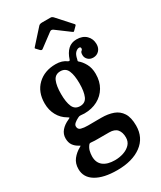

<svg xmlns="http://www.w3.org/2000/svg" viewBox="-260 -896 1041 1243"><g transform="rotate(-30 260.0 -274.0)"><path d="M36 -348Q36 -433 88.2 -483Q140.5 -533 224 -533Q273 -533 304 -508.5Q311 -506 312.8 -506.2Q314.5 -506.5 318 -513Q332 -557 357.5 -580.8Q383 -604.5 421.5 -604.5Q466.5 -604.5 493 -578.8Q519.5 -553 519.5 -513Q519.5 -483.5 502 -465.5Q484.5 -447.5 458.5 -447.5Q434.5 -447.5 419.5 -462.2Q404.5 -477 404.5 -496.5Q404.5 -518 412.8 -523.2Q421 -528.5 421 -538.5Q421 -549.5 409 -549.5Q396 -549.5 382 -536.2Q368 -523 361.5 -489.5Q359.5 -484 358.8 -480.8Q358 -477.5 362 -473.5Q383.5 -456.5 401 -424.8Q418.5 -393 418.5 -349Q418.5 -292.5 394 -250.8Q369.5 -209 326.2 -186Q283 -163 227.5 -163Q214 -163 199.5 -165Q190 -166.5 179.5 -160.5Q162 -152 149.2 -141.2Q136.5 -130.5 136.5 -118.5Q136.5 -95.5 157.2 -89.8Q178 -84 208 -84Q217 -84 236.2 -84.2Q255.5 -84.5 275.8 -84.5Q296 -84.5 308.5 -84.5Q357.5 -84.5 395.8 -70.8Q434 -57 455.8 -23Q477.5 11 477.5 71.5Q477.5 161.5 409.8 211.5Q342 261.5 228.5 261.5Q127.5 261.5 70.2 227Q13 192.5 13 129.5Q13 87.5 35.5 58.8Q58 30 91.5 11.5Q101.5 6 100.5 4.8Q99.5 3.5 90 -1.5Q67.5 -13.5 53.8 -33.2Q40 -53 40 -84Q40 -116 60.8 -140.5Q81.5 -165 118 -181Q130.5 -186.5 129.2 -188.8Q128 -191 118 -197Q79.5 -219 57.8 -258.5Q36 -298 36 -348ZM158.5 -348Q158.5 -287 173.5 -252.5Q188.5 -218 227.5 -218Q266.5 -218 281.5 -252.5Q296.5 -287 296.5 -348Q296.5 -409 281.5 -443.5Q266.5 -478 227.5 -478Q188.5 -478 173.5 -443.5Q158.5 -409 158.5 -348ZM382 105Q382 66.5 363.5 44.8Q345 23 304 23H219Q207.5 23 197 22.8Q186.5 22.5 172 21Q159.5 19.5 155 25.5Q140.5 43 135.5 63.2Q130.5 83.5 130.5 103.5Q130.5 150 161.2 174Q192 198 248 198Q281.5 198 312.2 187.8Q343 177.5 362.5 157Q382 136.5 382 105ZM183 -663 165 -682Q159.5 -687.5 159.2 -689.5Q159 -691.5 164.5 -697.5L258.5 -802Q266 -810.5 285 -810.5H342.5Q352.5 -810.5 356.8 -808.5Q361 -806.5 365.5 -802L461.5 -695.5Q467 -690 460.5 -683.5L438 -661Q432.5 -655.5 430.5 -655.8Q428.5 -656 422 -660.5L324.5 -733Q311.5 -742.5 299.5 -733.5L201 -660Q192.5 -653.5 183 -663Z"/></g></svg>

Font: Besley* Narrow Semi
Style: Regular
Weight: 600
Width: 4
Designer: Owen Earl
Foundry: indestructible type*
Version: Version 3.000; ttfautohint (v1.8.3)